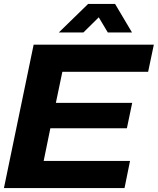

<svg xmlns="http://www.w3.org/2000/svg" viewBox="-27 -956 802 976"><path d="M272 -791 421 -936H558L644 -791H521L475 -868L397 -791ZM-7 0 144 -729H755L726 -591H290L257 -433H645L618 -304H229L195 -138H634L606 0Z"/></svg>

Font: Mona Sans Expanded
Style: Bold Italic
Weight: 700
Width: 7
Italic angle: -11.7°
Designer: Deni Anggara
Foundry: GitHub
Version: Version 1.001;gftools[0.9.33]